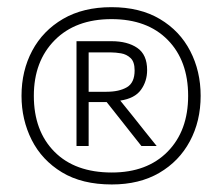

<svg xmlns="http://www.w3.org/2000/svg" viewBox="-20 -764 604 522"><path d="M284 -262.5Q203 -262.5 148.5 -295.5Q94 -328.5 66.2 -383.5Q38.5 -438.5 38.5 -503.5Q38.5 -571.5 67.5 -626Q96.5 -680.5 151.2 -712.5Q206 -744.5 283 -744.5Q360.5 -744.5 414.8 -712.2Q469 -680 497.2 -625.2Q525.5 -570.5 525.5 -503.5Q525.5 -434.5 496.2 -380Q467 -325.5 413 -294Q359 -262.5 284 -262.5ZM284 -295Q380 -295 435.8 -351.8Q491.5 -408.5 491.5 -503.5Q491.5 -599 436 -655.5Q380.5 -712 283 -712Q185.5 -712 128.8 -654.8Q72 -597.5 72 -503.5Q72 -408 128 -351.5Q184 -295 284 -295ZM188 -367V-652H283Q326.5 -652 353.2 -633.8Q380 -615.5 380 -573.5Q380 -543 363.2 -519.8Q346.5 -496.5 307 -490.5L340.5 -449Q357 -428 374.8 -405.8Q392.5 -383.5 406 -367H364.5Q349 -386.5 336 -403Q323 -419.5 310 -436L270 -486.5H221V-367ZM282 -621.5H221V-514.5H269.5Q304 -514.5 325 -526.8Q346 -539 346 -572.5Q346 -596 335 -606.2Q324 -616.5 309 -619Q294 -621.5 282 -621.5Z"/></svg>

Font: Commissioner ExtraLight
Style: Regular
Weight: 200
Designer: Kostas Bartsokas
Foundry: Kostas Bartsokas
Version: Version 1.000; ttfautohint (v1.8.3)